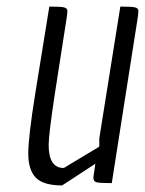

<svg xmlns="http://www.w3.org/2000/svg" viewBox="-20 -557 441 584"><path d="M87 -271 130 -537Q165 -537 175 -534.5Q185 -532 185 -523.5Q185 -515 181 -491L147 -273Q128 -148 128 -116Q128 -46 174 -46L282 -111V-136L346 -537Q381 -537 391 -534.5Q401 -532 401 -523.5Q401 -515 397 -491L320 0Q284 0 274 -2.5Q264 -5 264 -17L270 -59L169 7Q112 7 89 -16.5Q66 -40 66 -90Q66 -140 87 -271Z"/></svg>

Font: Economica
Style: Italic
Weight: 400
Designer: Vicente Lamonaca
Foundry: Vicente Lamonaca
Version: Version 1.100